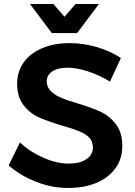

<svg xmlns="http://www.w3.org/2000/svg" viewBox="-20 -925 668 953"><path d="M416 -571C453 -559 490 -542 526 -520L580 -637C545 -660 506 -678 462 -691C417 -704 372 -711 327 -711C275 -711 229 -703 190 -686C150 -669 119 -646 98 -616C76 -585 65 -550 65 -509C65 -465 76 -430 97 -403C118 -376 144 -355 174 -342C204 -329 243 -315 290 -301C325 -291 352 -282 372 -274C392 -266 409 -256 422 -243C435 -230 441 -213 441 -193C441 -168 430 -149 409 -135C388 -120 358 -113 321 -113C283 -113 242 -122 198 -141C154 -160 114 -185 79 -218L23 -104C62 -70 107 -43 159 -23C211 -2 264 8 319 8C371 8 417 0 458 -17C498 -34 530 -58 553 -90C576 -121 587 -158 587 -201C587 -246 576 -282 555 -309C534 -336 508 -357 478 -371C447 -385 408 -399 361 -413C327 -423 300 -432 281 -441C261 -449 245 -460 232 -473C219 -486 212 -502 212 -521C212 -542 221 -559 240 -571C259 -583 284 -589 316 -589C345 -589 378 -583 416 -571ZM355 -905 300 -842 245 -905H129L237 -761H363L471 -905Z"/></svg>

Font: Argentum Sans Medium
Style: Regular
Weight: 500
Designer: Julieta Ulanovsky
Foundry: Julieta Ulanovsky
Version: Version 5.001;January 29, 2019;FontCreator 11.5.0.2425 64-bi